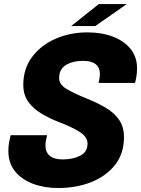

<svg xmlns="http://www.w3.org/2000/svg" viewBox="-20 -908 691 940"><path d="M265 12.5Q196 12.5 140.8 -8.5Q85.5 -29.5 53.2 -69.8Q21 -110 21 -168.5Q21 -192.5 24.2 -210Q27.5 -227.5 32 -246H210.5Q202.5 -215.5 202.5 -195Q202.5 -163 223.8 -145.2Q245 -127.5 287.5 -127.5Q337 -127.5 372.8 -145.8Q408.5 -164 408.5 -205Q408.5 -238 369.5 -262.5Q330.5 -287 269.5 -310Q226.5 -326.5 186.2 -349.8Q146 -373 120 -407.5Q94 -442 94 -492.5Q94 -571.5 137.2 -629.2Q180.5 -687 252 -718.2Q323.5 -749.5 408 -749.5Q478.5 -749.5 533.5 -728.2Q588.5 -707 619.8 -667.8Q651 -628.5 651 -574Q651 -553 647.8 -533.5Q644.5 -514 641 -502H462.5Q464.5 -510 466.8 -522.5Q469 -535 469 -547.5Q469 -577 448.5 -593.5Q428 -610 386.5 -610Q335.5 -610 302.5 -589.5Q269.5 -569 269.5 -526Q269.5 -494 306.5 -472.2Q343.5 -450.5 402.5 -426.5Q455 -405.5 496.8 -381Q538.5 -356.5 562.8 -321.8Q587 -287 587 -236.5Q587 -156.5 543.5 -101Q500 -45.5 427 -16.5Q354 12.5 265 12.5ZM328.5 -780.5 463.5 -888H600.5L446.5 -780.5Z"/></svg>

Font: Epilogue ExtraBold
Style: Italic
Weight: 800
Italic angle: -12°
Designer: Tyler Finck
Foundry: Etcetera Type Co
Version: Version 2.111; ttfautohint (v1.8.3)